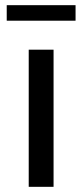

<svg xmlns="http://www.w3.org/2000/svg" viewBox="-20 -722 319 742"><path d="M272 -642H6V-702H272ZM187 0H91V-530H187Z"/></svg>

Font: false
Style: Regular
Weight: 500
Designer: Julieta Ulanovsky
Foundry: Julieta Ulanovsky
Version: Version 7.222;hotconv 1.0.109;makeotfexe 2.5.65596